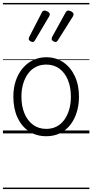

<svg xmlns="http://www.w3.org/2000/svg" viewBox="-20 -909 629 1308"><path d="M295 19Q227 19 176.5 -15Q126 -49 98.5 -109.5Q71 -170 71 -250Q71 -310 87.5 -359Q104 -408 134.5 -444Q165 -480 205.5 -499.5Q246 -519 295 -519Q361 -519 411 -485Q461 -451 489.5 -390.5Q518 -330 518 -251Q518 -203 507.5 -161.5Q497 -120 478 -87Q459 -54 432 -30Q405 -6 370.5 6.5Q336 19 295 19ZM295 -31Q334 -31 364.5 -46.5Q395 -62 417 -91.5Q439 -121 451 -161.5Q463 -202 463 -250Q463 -315 442.5 -364.5Q422 -414 384.5 -441.5Q347 -469 295 -469Q256 -469 225 -453.5Q194 -438 172 -408.5Q150 -379 138 -339Q126 -299 126 -250Q126 -186 146.5 -136.5Q167 -87 205 -59Q243 -31 295 -31ZM204 -623Q195 -623 185.5 -629Q176 -635 176 -643Q176 -646 176.5 -648.5Q177 -651 179 -657L265 -824Q268 -830 272 -833.5Q276 -837 283 -837Q289 -837 297.5 -833.5Q306 -830 312.5 -824.5Q319 -819 319 -812Q319 -808 318 -804.5Q317 -801 314 -796L218 -634Q215 -629 211.5 -626Q208 -623 204 -623ZM360 -623Q351 -623 341.5 -629Q332 -635 332 -643Q332 -646 332.5 -648.5Q333 -651 335 -657L427 -824Q431 -830 434.5 -833.5Q438 -837 445 -837Q452 -837 460.5 -833.5Q469 -830 475 -824.5Q481 -819 481 -812Q481 -808 480 -804.5Q479 -801 476 -796L374 -634Q370 -629 367 -626Q364 -623 360 -623ZM0 369H589V379H0ZM0 -20H589V0H0ZM0 -505H589V-500H0ZM0 -889H589V-879H0Z"/></svg>

Font: Playwrite HR Lijeva Guides
Style: Regular
Weight: 400
Designer: Veronika Burian, José Scaglione
Foundry: TypeTogether
Version: Version 1.003